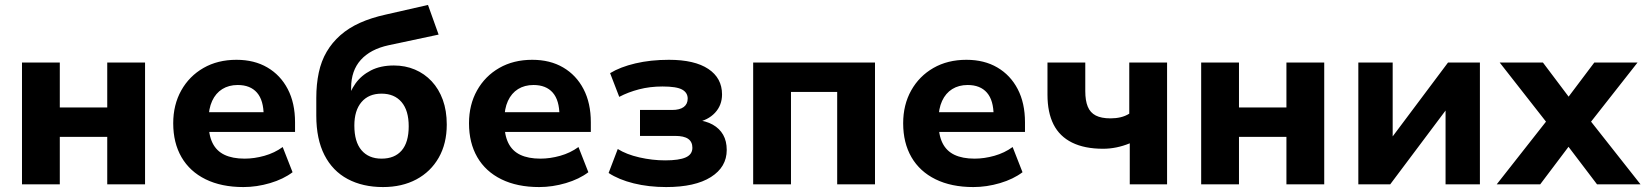

<svg xmlns="http://www.w3.org/2000/svg" viewBox="-20 -746 6659 777"><path d="M69 0V-493H222V-311H414V-493H567V0H414V-192H222V0Z M965 11Q876 11 812 -20.5Q748 -52 714.5 -110Q681 -168 681 -247Q681 -322 713.5 -380Q746 -438 803.5 -471Q861 -504 937 -504Q1009 -504 1062 -473Q1115 -442 1144.5 -385.5Q1174 -329 1174 -251V-212H806V-292H1062L1047 -278Q1047 -340 1020 -371Q993 -402 942 -402Q906 -402 879.5 -385.5Q853 -369 838.5 -337.5Q824 -306 824 -261V-251Q824 -200 840 -167.5Q856 -135 888.5 -119.5Q921 -104 970 -104Q1009 -104 1050 -115.5Q1091 -127 1124 -151L1164 -49Q1127 -21 1073 -5Q1019 11 965 11Z M1530 11Q1448 11 1387 -21.5Q1326 -54 1293 -118.5Q1260 -183 1260 -278V-350Q1260 -405 1270 -452Q1280 -499 1302 -536.5Q1324 -574 1357.5 -603.5Q1391 -633 1436.5 -653.5Q1482 -674 1541 -687L1712 -726L1755 -606L1553 -563Q1479 -547 1440 -503.5Q1401 -460 1401 -391V-335H1386Q1395 -375 1418.5 -408Q1442 -441 1481 -461Q1520 -481 1574 -481Q1620 -481 1659 -464.5Q1698 -448 1727 -417Q1756 -386 1772 -342Q1788 -298 1788 -242Q1788 -165 1755.5 -108Q1723 -51 1665 -20Q1607 11 1530 11ZM1524 -104Q1577 -104 1605.5 -137Q1634 -170 1634 -235Q1634 -299 1605 -333Q1576 -367 1524 -367Q1472 -367 1443 -333Q1414 -299 1414 -238Q1414 -172 1443 -138Q1472 -104 1524 -104Z M2162 11Q2073 11 2009 -20.5Q1945 -52 1911.5 -110Q1878 -168 1878 -247Q1878 -322 1910.5 -380Q1943 -438 2000.5 -471Q2058 -504 2134 -504Q2206 -504 2259 -473Q2312 -442 2341.5 -385.5Q2371 -329 2371 -251V-212H2003V-292H2259L2244 -278Q2244 -340 2217 -371Q2190 -402 2139 -402Q2103 -402 2076.5 -385.5Q2050 -369 2035.5 -337.5Q2021 -306 2021 -261V-251Q2021 -200 2037 -167.5Q2053 -135 2085.5 -119.5Q2118 -104 2167 -104Q2206 -104 2247 -115.5Q2288 -127 2321 -151L2361 -49Q2324 -21 2270 -5Q2216 11 2162 11Z M2676 11Q2605 11 2544.5 -4Q2484 -19 2443 -46L2480 -143Q2515 -121 2567.5 -109Q2620 -97 2672 -97Q2728 -97 2755 -109Q2782 -121 2782 -148Q2782 -172 2765 -184Q2748 -196 2712 -196H2570V-301H2700Q2731 -301 2747 -313Q2763 -325 2763 -347Q2763 -371 2740.5 -383.5Q2718 -396 2661 -396Q2610 -396 2566 -384.5Q2522 -373 2486 -354L2449 -450Q2490 -475 2551.5 -489.5Q2613 -504 2687 -504Q2791 -504 2846.5 -467Q2902 -430 2902 -364Q2902 -320 2873.5 -289.5Q2845 -259 2796 -250V-261Q2837 -257 2864.5 -241.5Q2892 -226 2906.5 -200.5Q2921 -175 2921 -139Q2921 -70 2857 -29.5Q2793 11 2676 11Z M3028 0V-493H3521V0H3368V-374H3181V0Z M3919 11Q3830 11 3766 -20.5Q3702 -52 3668.5 -110Q3635 -168 3635 -247Q3635 -322 3667.5 -380Q3700 -438 3757.5 -471Q3815 -504 3891 -504Q3963 -504 4016 -473Q4069 -442 4098.5 -385.5Q4128 -329 4128 -251V-212H3760V-292H4016L4001 -278Q4001 -340 3974 -371Q3947 -402 3896 -402Q3860 -402 3833.5 -385.5Q3807 -369 3792.5 -337.5Q3778 -306 3778 -261V-251Q3778 -200 3794 -167.5Q3810 -135 3842.5 -119.5Q3875 -104 3924 -104Q3963 -104 4004 -115.5Q4045 -127 4078 -151L4118 -49Q4081 -21 4027 -5Q3973 11 3919 11Z M4552 0V-166Q4525 -155 4498 -149.5Q4471 -144 4444 -144Q4369 -144 4318.5 -169Q4268 -194 4243.5 -242.5Q4219 -291 4219 -363V-493H4372V-377Q4372 -339 4382 -314.5Q4392 -290 4414.5 -278.5Q4437 -267 4474 -267Q4496 -267 4515 -271.5Q4534 -276 4550 -286V-493H4703V0Z M4841 0V-493H4994V-311H5186V-493H5339V0H5186V-192H4994V0Z M5477 0V-493H5616V-166H5595L5840 -493H5969V0H5830V-328H5852L5606 0Z M6037 0 6265 -290 6266 -216 6049 -493H6224L6349 -327H6307L6432 -493H6607L6390 -217L6391 -289L6619 0H6443L6307 -179H6348L6213 0Z"/></svg>

Font: Nunito Sans 11pt ExtraBold
Style: Regular
Weight: 800
Version: Version 3.101;gftools[0.9.27]